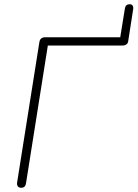

<svg xmlns="http://www.w3.org/2000/svg" viewBox="-20 -881 650 907"><path d="M80 6Q70 6 64.5 -0.5Q59 -7 61 -20L166 -682Q168 -694 175 -699.5Q182 -705 193 -705H548L570 -841Q573 -861 593 -861Q602 -861 606.5 -854.5Q611 -848 609 -837L586 -689Q585 -677 577.5 -671.5Q570 -666 559 -666H206L103 -16Q102 -6 96.5 0Q91 6 80 6Z"/></svg>

Font: Nunito ExtraLight
Style: Italic
Weight: 200
Italic angle: -9°
Designer: Vernon Adams
Foundry: Vernon Adams
Version: Version 3.602